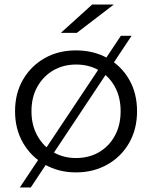

<svg xmlns="http://www.w3.org/2000/svg" viewBox="-20 -751 667 842"><path d="M313 -58Q370 -58 414 -83.5Q458 -109 483.5 -155.5Q509 -202 509 -263Q509 -325 483.5 -371Q458 -417 414 -442.5Q370 -468 314 -468Q258 -468 214 -442.5Q170 -417 144 -371Q118 -325 118 -263Q118 -202 144 -155.5Q170 -109 214 -83.5Q258 -58 313 -58ZM313 5Q237 5 176.5 -29.5Q116 -64 81 -124.5Q46 -185 46 -263Q46 -342 81 -402Q116 -462 176 -496Q236 -530 313 -530Q391 -530 451.5 -496Q512 -462 546.5 -402Q581 -342 581 -263Q581 -185 546.5 -124.5Q512 -64 451 -29.5Q390 5 313 5ZM67 71 510 -594H557L115 71ZM247 -607 384 -731H479L317 -607Z"/></svg>

Font: Modern
Style: Small
Weight: 400
Designer: Julieta Ulanovsky
Foundry: Julieta Ulanovsky
Version: Version 8.000